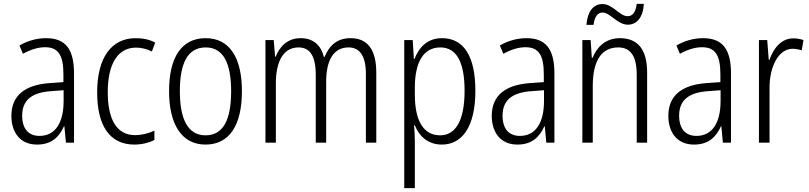

<svg xmlns="http://www.w3.org/2000/svg" viewBox="-20 -740 4199 996"><path d="M219 -542C170 -542 122 -528 81 -504L99 -461C141 -484 179 -495 214 -495C280 -495 309 -457 309 -355V-314L238 -309C110 -300 39 -245 39 -139C39 -55 83 10 172 10C248 10 287 -30 312 -85H314L322 0H364V-359C364 -485 320 -542 219 -542ZM244 -267 310 -272V-216C310 -105 268 -35 185 -35C129 -35 95 -71 95 -140C95 -219 143 -260 244 -267Z M677 10C714 10 753 1 781 -14V-62C750 -48 716 -39 681 -39C583 -39 539 -124 539 -262C539 -412 593 -493 686 -493C713 -493 742 -486 768 -473L785 -519C758 -534 724 -542 684 -542C558 -542 484 -441 484 -261C484 -88 549 10 677 10Z M1235 -267C1235 -439 1172 -542 1047 -542C922 -542 857 -443 857 -267C857 -93 924 10 1046 10C1172 10 1235 -93 1235 -267ZM913 -267C913 -413 954 -494 1047 -494C1141 -494 1179 -408 1179 -267C1179 -118 1138 -38 1046 -38C955 -38 913 -121 913 -267Z M1799 -542C1730 -542 1689 -506 1664 -445H1660C1646 -502 1608 -542 1540 -542C1470 -542 1431 -498 1410 -446H1407L1400 -532H1357V0H1411V-307C1411 -415 1446 -494 1529 -494C1583 -494 1618 -456 1618 -352V0H1672V-316C1672 -430 1712 -494 1788 -494C1843 -494 1878 -454 1878 -357V0H1932V-363C1932 -486 1884 -542 1799 -542Z M2273 -542C2197 -542 2154 -495 2130 -434H2127L2121 -532H2077V236H2132V-8C2132 -36 2130 -66 2128 -90H2132C2153 -36 2198 10 2272 10C2379 10 2446 -85 2446 -269C2446 -451 2384 -542 2273 -542ZM2264 -494C2350 -494 2390 -415 2390 -269C2390 -110 2341 -38 2263 -38C2178 -38 2132 -112 2132 -249V-285C2132 -416 2176 -494 2264 -494Z M2711 -542C2662 -542 2614 -528 2573 -504L2591 -461C2633 -484 2671 -495 2706 -495C2772 -495 2801 -457 2801 -355V-314L2730 -309C2602 -300 2531 -245 2531 -139C2531 -55 2575 10 2664 10C2740 10 2779 -30 2804 -85H2806L2814 0H2856V-359C2856 -485 2812 -542 2711 -542ZM2736 -267 2802 -272V-216C2802 -105 2760 -35 2677 -35C2621 -35 2587 -71 2587 -140C2587 -219 2635 -260 2736 -267Z M3022 -611H3059C3064 -655 3082 -675 3106 -675C3146 -675 3182 -612 3237 -612C3283 -612 3316 -649 3320 -720H3283C3278 -678 3262 -656 3236 -656C3193 -656 3160 -719 3105 -719C3056 -719 3027 -677 3022 -611ZM3195 -542C3122 -542 3076 -496 3054 -440H3050L3044 -532H3001V0H3055V-294C3055 -429 3103 -494 3187 -494C3250 -494 3283 -450 3283 -353V0H3337V-363C3337 -486 3287 -542 3195 -542Z M3627 -542C3578 -542 3530 -528 3489 -504L3507 -461C3549 -484 3587 -495 3622 -495C3688 -495 3717 -457 3717 -355V-314L3646 -309C3518 -300 3447 -245 3447 -139C3447 -55 3491 10 3580 10C3656 10 3695 -30 3720 -85H3722L3730 0H3772V-359C3772 -485 3728 -542 3627 -542ZM3652 -267 3718 -272V-216C3718 -105 3676 -35 3593 -35C3537 -35 3503 -71 3503 -140C3503 -219 3551 -260 3652 -267Z M4095 -541C4031 -541 3992 -487 3971 -429H3968L3960 -532H3917V0H3972V-282C3971 -391 4017 -487 4092 -487C4109 -487 4126 -483 4139 -479L4148 -532C4132 -538 4113 -541 4095 -541Z"/></svg>

Font: Noto Sans Gujarati Condensed Light
Style: Regular
Weight: 300
Width: 3
Designer: Jelle Bosma - Monotype Design Team, Universal Thirst
Foundry: Monotype Imaging Inc.
Version: Version 2.106